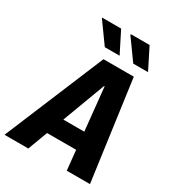

<svg xmlns="http://www.w3.org/2000/svg" viewBox="-239 -1022 1049 1146"><g transform="rotate(30 285.0 -448.5)"><path d="M-30 0 256 -686H465L559 0H399L343 -549H339L134 0ZM117 -136 134 -254H460L443 -136ZM423 -752 321 -894 326 -897H452L525 -752ZM227 -752 125 -894 127 -897H256L329 -752Z"/></g></svg>

Font: Chivo Mono
Style: Bold Italic
Weight: 700
Italic angle: -8.05°
Monospace: yes
Version: Version 1.008